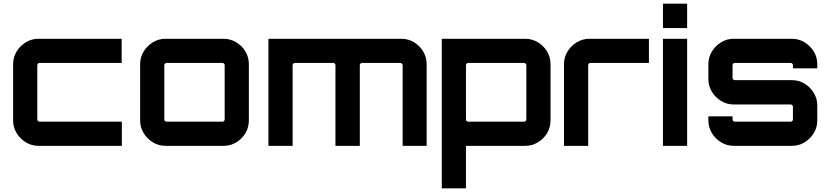

<svg xmlns="http://www.w3.org/2000/svg" viewBox="-20 -790 4495 1040"><path d="M189 0Q151 0 120 -19Q89 -38 70 -69Q51 -100 51 -138V-442Q51 -480 70 -511Q89 -542 120 -561Q151 -580 189 -580H639V-449H194Q189 -449 185.5 -445.5Q182 -442 182 -437V-143Q182 -138 185.5 -134.5Q189 -131 194 -131H640V0H189Z M877 0Q839 0 808 -19Q777 -38 758 -69Q739 -100 739 -138V-442Q739 -480 758 -511Q777 -542 808 -561Q839 -580 877 -580H1190Q1228 -580 1259.5 -561Q1291 -542 1309.5 -511Q1328 -480 1328 -442V-138Q1328 -100 1309.5 -69Q1291 -38 1260 -19Q1229 0 1190 0H877ZM882 -131H1185Q1190 -131 1193.5 -134.5Q1197 -138 1197 -143V-437Q1197 -442 1193.5 -445.5Q1190 -449 1185 -449H882Q877 -449 873.5 -445.5Q870 -442 870 -437V-143Q870 -138 873.5 -134.5Q877 -131 882 -131Z M1434 0V-580H2153Q2192 -580 2223 -561Q2254 -542 2272.5 -511Q2291 -480 2291 -442V0H2161V-437Q2161 -442 2157 -445.5Q2153 -449 2148 -449H1941Q1936 -449 1932.5 -445.5Q1929 -442 1929 -437V0H1797V-437Q1797 -442 1793.5 -445.5Q1790 -449 1785 -449H1577Q1572 -449 1568.5 -445.5Q1565 -442 1565 -437V0Z M2373 230V-580H2824Q2862 -580 2893.5 -561Q2925 -542 2943.5 -511Q2962 -480 2962 -442V-138Q2962 -100 2943.5 -69Q2925 -38 2893.5 -19Q2862 0 2824 0H2504V230ZM2516 -131H2819Q2824 -131 2827.5 -134.5Q2831 -138 2831 -143V-437Q2831 -442 2827.5 -445.5Q2824 -449 2819 -449H2516Q2511 -449 2507.5 -445.5Q2504 -442 2504 -437V-143Q2504 -138 2507.5 -134.5Q2511 -131 2516 -131Z M3035 0V-442Q3035 -480 3054 -511Q3073 -542 3104.5 -561Q3136 -580 3173 -580H3495V-449H3178Q3173 -449 3169.5 -445.5Q3166 -442 3166 -437V0Z M3571 0V-580H3702V0ZM3571 -638V-770H3702V-638Z M3955 0Q3917 0 3886 -19Q3855 -38 3836 -69Q3817 -100 3817 -138V-160H3948V-143Q3948 -138 3951.5 -134.5Q3955 -131 3960 -131H4263Q4268 -131 4271.5 -134.5Q4275 -138 4275 -143V-212Q4275 -217 4271.5 -220.5Q4268 -224 4263 -224H3955Q3917 -224 3886 -243Q3855 -262 3836 -293Q3817 -324 3817 -362V-442Q3817 -480 3836 -511Q3855 -542 3886 -561Q3917 -580 3955 -580H4268Q4307 -580 4338 -561Q4369 -542 4388 -511Q4407 -480 4407 -442V-420H4275V-437Q4275 -442 4271.5 -445.5Q4268 -449 4263 -449H3960Q3955 -449 3951.5 -445.5Q3948 -442 3948 -437V-368Q3948 -363 3951.5 -359.5Q3955 -356 3960 -356H4268Q4307 -356 4338 -337Q4369 -318 4388 -287Q4407 -256 4407 -218V-138Q4407 -100 4388 -69Q4369 -38 4338 -19Q4307 0 4268 0H3955Z"/></svg>

Font: Orbitron
Style: Bold
Weight: 700
Designer: Matt McInerney
Foundry: The League of Moveable Type
Version: Version 2.001